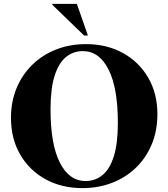

<svg xmlns="http://www.w3.org/2000/svg" viewBox="-20 -955 866 988"><path d="M423 -728Q529 -728 612 -682.5Q695 -637 742.5 -555.5Q790 -474 790 -367Q790 -283.5 761.5 -214Q733 -144.5 681 -93.5Q629 -42.5 558.2 -14.8Q487.5 13 404 13Q297.5 13 214.5 -32.5Q131.5 -78 84 -159.5Q36.5 -241 36.5 -348.5Q36.5 -432 65.2 -501.2Q94 -570.5 146 -621.5Q198 -672.5 268.5 -700.2Q339 -728 423 -728ZM421 -23.5Q469.5 -23.5 507 -53.8Q544.5 -84 565.5 -150Q586.5 -216 586.5 -323Q586.5 -501.5 538.8 -596.8Q491 -692 406 -692Q357 -692 319.5 -661.5Q282 -631 261 -565Q240 -499 240 -392Q240 -213.5 287.8 -118.5Q335.5 -23.5 421 -23.5ZM432.5 -772H413L249 -930.5V-935H375.5Z"/></svg>

Font: Newsreader Display
Style: Bold
Weight: 700
Designer: Hugues Gentile
Foundry: Production Type
Version: Version 1.001